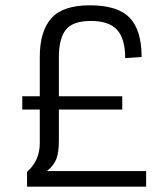

<svg xmlns="http://www.w3.org/2000/svg" viewBox="-20 -704 620 724"><path d="M64 -291H130V-164Q130 -98 82 -56V0H531V-59H157Q183 -80 192.5 -104.5Q202 -129 202 -174V-291H441V-341H202V-489Q202 -558 228 -591.5Q254 -625 323 -625Q391 -625 421.5 -591.5Q452 -558 452 -485L514 -489Q514 -590 469 -637Q424 -684 319 -684Q217 -684 173.5 -635Q130 -586 130 -489V-341H64Z"/></svg>

Font: Glegoo
Style: Regular
Weight: 400
Version: Version 2.0.1; ttfautohint (v0.9) -r 48 -G 60